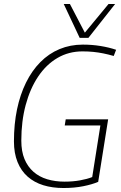

<svg xmlns="http://www.w3.org/2000/svg" viewBox="-20 -934 609 964"><path d="M299 10Q243 10 197.5 -4Q152 -18 119 -47Q86 -76 68 -120.5Q50 -165 50 -224Q50 -311 65.5 -385Q81 -459 110.5 -519Q140 -579 182.5 -622Q225 -665 279 -687.5Q333 -710 396 -710Q442 -710 485 -703Q528 -696 563 -684L551 -653Q523 -661 498 -666Q473 -671 448 -673.5Q423 -676 394 -676Q325 -676 268.5 -643Q212 -610 171.5 -549.5Q131 -489 109 -407Q87 -325 87 -228Q87 -174 103 -135.5Q119 -97 148 -71.5Q177 -46 217 -34Q257 -22 304 -22Q346 -22 382 -28.5Q418 -35 443 -45L484 -304H305L310 -335H523L473 -21Q443 -8 398 1Q353 10 299 10ZM558 -914 424 -744H380L300 -914H331L406 -770L525 -914Z"/></svg>

Font: Georama ExtraCondensed Thin ExtraLight
Style: Italic
Weight: 250
Italic angle: -9°
Version: Version 1.001